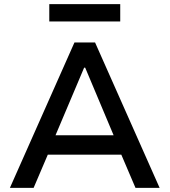

<svg xmlns="http://www.w3.org/2000/svg" viewBox="-20 -911 822 931"><path d="M28 0 341 -705H441L754 0H637L552 -199L604 -161H177L228 -199L143 0ZM388 -583 239 -231 214 -255H567L541 -231L393 -583ZM219 -807V-891H563V-807Z"/></svg>

Font: Nunito Sans 7pt SemiBold
Style: Regular
Weight: 600
Designer: Vernon Adams
Foundry: Vernon Adams
Version: Version 3.101;gftools[0.9.27]